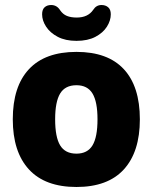

<svg xmlns="http://www.w3.org/2000/svg" viewBox="-20 -738 609 766"><path d="M285 8Q160 8 95.5 -62Q31 -132 31 -262Q31 -393 95.5 -462Q160 -531 285 -531Q410 -531 474 -462Q538 -393 538 -262Q538 -132 474 -62Q410 8 285 8ZM285 -125Q329 -125 349 -158Q369 -191 369 -262Q369 -332 349 -365Q329 -398 285 -398Q240 -398 220 -365Q200 -332 200 -262Q200 -191 220 -158Q240 -125 285 -125ZM285 -575Q241 -575 210.5 -591Q180 -607 164 -631.5Q148 -656 148 -681Q148 -700 158 -709Q168 -718 184 -718Q207 -718 220 -697Q231 -681 247 -674.5Q263 -668 286 -668Q331 -668 352 -699Q364 -718 385 -718Q401 -718 411.5 -709Q422 -700 422 -681Q422 -656 406.5 -631.5Q391 -607 360.5 -591Q330 -575 285 -575Z"/></svg>

Font: Asap ExtraBold
Style: Regular
Weight: 800
Designer: Pablo Cosgaya
Foundry: Omnibus-Type
Version: Version 3.001; ttfautohint (v1.8.4.7-5d5b)